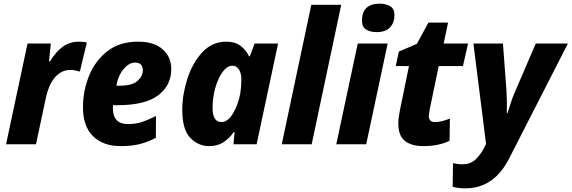

<svg xmlns="http://www.w3.org/2000/svg" viewBox="-20 -786 3114 1046"><path d="M13 0H176L228 -244Q245 -327 280.5 -366Q316 -405 363 -405Q379 -405 392.5 -402Q406 -399 415 -396L453 -554Q438 -559 412 -559Q360 -559 322.5 -532Q285 -505 252 -451H247L257 -549H130Z M637 10Q699 10 743 -1.5Q787 -13 829 -35L830 -154Q786 -132 752 -121Q718 -110 677 -110Q595 -110 595 -197Q595 -207 596 -213H621Q771 -213 842 -267Q913 -321 913 -410Q913 -476 866 -517.5Q819 -559 732 -559Q632 -559 565.5 -507.5Q499 -456 465.5 -374Q432 -292 432 -201Q432 -98 487 -44Q542 10 637 10ZM614 -319Q622 -371 652 -408Q682 -445 716 -445Q758 -445 758 -403Q758 -371 729 -345Q700 -319 630 -319Z M1186 -121Q1138 -121 1138 -199Q1138 -253 1152.5 -305.5Q1167 -358 1192 -393Q1217 -428 1246 -428Q1269 -428 1282 -407Q1295 -386 1295 -353Q1295 -316 1289 -277Q1278 -217 1250 -169Q1222 -121 1186 -121ZM1119 10Q1166 10 1198 -11.5Q1230 -33 1254 -67H1258L1252 0H1378L1495 -549H1367L1341 -479H1337Q1319 -515 1289.5 -537Q1260 -559 1213 -559Q1135 -559 1081.5 -500.5Q1028 -442 1000.5 -356Q973 -270 973 -188Q973 -79 1017 -34.5Q1061 10 1119 10Z M1515 0 1676 -760H1839L1678 0Z M2032 -611Q2081 -611 2105 -637Q2129 -663 2129 -705Q2129 -739 2105 -752.5Q2081 -766 2049 -766Q1952 -766 1952 -673Q1952 -639 1975 -625Q1998 -611 2032 -611ZM1812 0H1975L2092 -549H1929Z M2286 10Q2332 10 2367.5 2Q2403 -6 2429 -19L2431 -140Q2384 -121 2350 -121Q2316 -121 2316 -155Q2316 -161 2318 -170.5Q2320 -180 2321 -190L2370 -426H2502L2530 -549H2397L2421 -663H2314L2251 -547L2153 -505L2136 -426H2208L2159 -187Q2156 -170 2153 -151.5Q2150 -133 2150 -118Q2149 -48 2185 -19Q2221 10 2286 10Z M2516 240Q2672 240 2755 75L3074 -549H2899L2787 -289Q2773 -258 2763 -226Q2753 -194 2745 -170H2741Q2742 -197 2741.5 -230.5Q2741 -264 2739 -295L2720 -549H2559L2628 -2L2617 20Q2596 60 2569 84.5Q2542 109 2500 109Q2483 109 2470.5 107Q2458 105 2448 103L2446 231Q2457 235 2473.5 237.5Q2490 240 2516 240Z"/></svg>

Font: Noto Sans Display Extra
Style: Italic
Weight: 800
Italic angle: -12°
Designer: Monotype Design Team
Foundry: Monotype Imaging Inc.
Version: Version 1.900